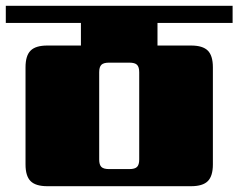

<svg xmlns="http://www.w3.org/2000/svg" viewBox="-40 -642 822 662"><path d="M440 -92V-393Q440 -411 432.5 -418.5Q425 -426 406 -426H336Q317 -426 309.5 -418.5Q302 -411 302 -393V-92Q302 -74 309.5 -66.5Q317 -59 336 -59H406Q425 -59 432.5 -66.5Q440 -74 440 -92ZM762 -563H503V-485H619Q659 -485 676.5 -467.5Q694 -450 694 -410V-75Q694 -35 676.5 -17.5Q659 0 619 0H123Q83 0 65.5 -17.5Q48 -35 48 -75V-410Q48 -450 65.5 -467.5Q83 -485 123 -485H239V-563H-20V-622H762Z"/></svg>

Font: Sarpanch Black
Style: Regular
Weight: 900
Designer: Manushi Parikh (Devanagari and Latin), Jyotish Sonowal (Devanagari)
Foundry: Indian Type Foundry
Version: Version 2.004;PS 1.0;hotconv 1.0.78;makeotf.lib2.5.61930; tt